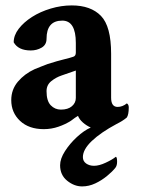

<svg xmlns="http://www.w3.org/2000/svg" viewBox="-20 -458 508 691"><path d="M137.7 6.8Q84 6.8 52.2 -22.9Q20.5 -52.7 20.5 -97.7Q20.5 -135.7 44.4 -164.1Q68.4 -192.4 104.5 -209Q118.2 -214.8 129.9 -219.2Q141.6 -223.6 151.4 -227.5Q188.5 -239.3 210.9 -244.6Q233.4 -250 244.1 -253.9Q252.9 -256.8 252.9 -268.6V-303.7Q252.9 -383.8 204.1 -383.8Q147.5 -383.8 147.5 -318.4Q147.5 -296.9 129.9 -286.6Q112.3 -276.4 90.8 -276.4Q45.9 -276.4 29.3 -305.7Q29.3 -331.1 47.4 -354.5Q65.4 -377.9 95.2 -397Q125 -416 162.6 -427.2Q200.2 -438.5 238.3 -438.5Q306.6 -438.5 343.3 -400.9Q379.9 -363.3 379.9 -264.6V-106.4Q379.9 -73.2 403.3 -73.2Q420.9 -73.2 436.5 -85.9Q443.4 -82 443.4 -71.3Q443.4 -45.9 436.5 -35.2Q422.9 -23.4 399.4 -11.7Q342.8 18.6 310.5 49.3Q278.3 80.1 278.3 107.4Q278.3 122.1 290 130.4Q301.8 138.7 318.4 138.7Q336.9 138.7 360.8 127.4Q384.8 116.2 396.5 106.4Q401.4 106.4 401.4 124Q401.4 137.7 395.5 145.5Q384.8 159.2 365.2 175.3Q345.7 191.4 322.8 202.1Q299.8 212.9 275.4 212.9Q247.1 212.9 221.7 192.4Q196.3 171.9 196.3 136.7Q196.3 113.3 213.9 85.9Q231.4 58.6 256.8 35.2Q282.2 11.7 306.6 1Q291 -5.9 278.3 -17.1Q265.6 -28.3 260.7 -41Q259.8 -41 250 -34.2Q240.2 -27.3 235.4 -23.4Q215.8 -10.7 190.4 -2Q165 6.8 137.7 6.8ZM199.2 -63.5Q224.6 -63.5 238.8 -75.7Q252.9 -87.9 252.9 -105.5V-204.1L202.1 -186.5Q181.6 -179.7 164.6 -166Q147.5 -152.3 147.5 -129.9Q147.5 -94.7 162.6 -79.1Q177.7 -63.5 199.2 -63.5Z"/></svg>

Font: Crimson Text
Style: Bold
Weight: 700
Designer: Sebastian Kosch
Foundry: Sebastian Kosch
Version: Version 1.100